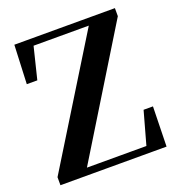

<svg xmlns="http://www.w3.org/2000/svg" viewBox="-133 -852 894 962"><g transform="rotate(-20 313.5 -370.5)"><path d="M25.8 0V-42.9L447 -726L437.6 -687.2V-702.9H270.8H108.8L144.8 -729.2L96.6 -533.4H40.5L49.5 -740.5H585.7V-697.6L165.5 -12.8L173.7 -62.1V-37.4H354.3H526.9L490.4 -11.1L546.5 -212.7H596.5L591.6 0Z"/></g></svg>

Font: Noto Serif HK
Style: Regular
Weight: 200
Designer: Ryoko NISHIZUKA 西塚涼子 (kana & ideographs); Frank Grießhammer (Latin, Greek & Cyrillic); Wenlong ZHANG 张文龙 (bopomofo); San
Foundry: Adobe
Version: Version 2.001;hotconv 1.1.0;makeotfexe 2.6.0